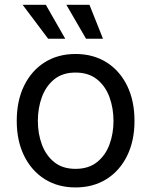

<svg xmlns="http://www.w3.org/2000/svg" viewBox="-20 -781 640 812"><path d="M299.3 11.7Q225.1 11.7 169.2 -23.4Q113.3 -58.6 82 -122.1Q50.8 -185.5 50.8 -269.5Q50.8 -355 82 -418.7Q113.3 -482.4 169.2 -517.6Q225.1 -552.7 299.3 -552.7Q374 -552.7 430.2 -517.6Q486.3 -482.4 517.6 -418.7Q548.8 -355 548.8 -269.5Q548.8 -185.5 517.6 -122.1Q486.3 -58.6 430.2 -23.4Q374 11.7 299.3 11.7ZM299.3 -66.9Q354.5 -66.9 390.1 -95.2Q425.8 -123.5 442.9 -169.7Q460 -215.8 460 -269.5Q460 -323.7 442.9 -370.4Q425.8 -417 390.1 -445.6Q354.5 -474.1 299.3 -474.1Q244.6 -474.1 209.5 -445.6Q174.3 -417 157.2 -370.6Q140.1 -324.2 140.1 -269.5Q140.1 -215.8 157.2 -169.7Q174.3 -123.5 209.5 -95.2Q244.6 -66.9 299.3 -66.9ZM343.8 -617.2 260.7 -760.7H358.4L415.5 -617.2ZM183.6 -617.2 75.7 -760.7H173.8L255.9 -617.2Z"/></svg>

Font: Adwaita Sans
Style: Regular
Weight: 400
Designer: Rasmus Andersson
Foundry: rsms
Version: Version 4.001;git-9221beed3